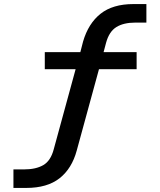

<svg xmlns="http://www.w3.org/2000/svg" viewBox="-20 -734 788 943"><path d="M46 189V98H99Q156 98 192.5 77Q229 56 244 -1L356 -411L380 -394H200V-478H393L370 -460L388 -530Q414 -619 474 -666.5Q534 -714 635 -714H699V-623H644Q587 -623 551.5 -601Q516 -579 501 -524L484 -460L467 -478H651V-394H448L471 -412L357 5Q333 94 272.5 141.5Q212 189 109 189Z"/></svg>

Font: Nunito Sans 10pt Expanded SemiBold
Style: Regular
Weight: 600
Width: 7
Designer: Vernon Adams
Foundry: Vernon Adams
Version: Version 3.101;gftools[0.9.27]